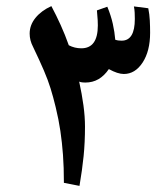

<svg xmlns="http://www.w3.org/2000/svg" viewBox="-20 -608 537 628"><path d="M240 0 189 -10Q189 -61 186 -101.5Q183 -142 177.5 -179.5Q172 -217 162 -258Q154 -291 145.5 -318.5Q137 -346 123.5 -377.5Q110 -409 88 -455Q77 -476 77 -498Q77 -526 96 -549.5Q115 -573 148 -588Q164 -558 178.5 -526Q193 -494 205 -460Q224 -450 246 -450Q300 -450 300 -525Q300 -530 299.5 -542.5Q299 -555 297 -574L331 -586Q343 -557 349 -530Q355 -503 357 -478Q363 -476 368.5 -475.5Q374 -475 378 -475Q421 -475 421 -546Q421 -556 420.5 -566.5Q420 -577 418 -587L465 -581Q469 -561 470 -541Q471 -521 471 -501Q471 -441 446.5 -403.5Q422 -366 385 -366Q365 -366 336 -382Q321 -360 302 -349Q283 -338 259 -338Q255 -338 249.5 -338.5Q244 -339 239 -341Q248 -300 253 -263Q258 -226 258 -194Q258 -142 253.5 -97.5Q249 -53 240 0Z"/></svg>

Font: Noto Naskh Arabic SemiBold
Style: Regular
Weight: 600
Designer: Monotype Design Team, David Williams, Mohamad Dakak and Nizar Qandah
Foundry: Monotype Imaging Inc.
Version: Version 2.016